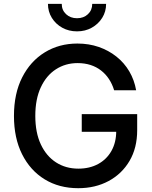

<svg xmlns="http://www.w3.org/2000/svg" viewBox="-20 -963 785 993"><path d="M384.8 10.3Q285.6 10.3 210.9 -35.6Q136.2 -81.5 94.2 -165.3Q52.2 -249 52.2 -363.3Q52.2 -479 94.7 -562.7Q137.2 -646.5 211.4 -692.1Q285.6 -737.8 380.4 -737.8Q439.5 -737.8 490.5 -720.2Q541.5 -702.6 582 -670.4Q622.6 -638.2 648.7 -593.8Q674.8 -549.3 684.1 -496.1H570.3Q560.5 -528.3 543.5 -554.2Q526.4 -580.1 502.4 -598.6Q478.5 -617.2 448 -627Q417.5 -636.7 381.3 -636.7Q318.8 -636.7 269.3 -604.7Q219.7 -572.8 191.2 -511.7Q162.6 -450.7 162.6 -363.8Q162.6 -276.9 191.2 -216.1Q219.7 -155.3 270 -123Q320.3 -90.8 385.3 -90.8Q443.4 -90.8 487.5 -114.7Q531.7 -138.7 556.4 -182.6Q581.1 -226.6 581.1 -285.6L610.4 -281.2H402.8V-372.6H689.5V-289.6Q689.5 -198.2 650.1 -131.1Q610.8 -64 542 -26.9Q473.1 10.3 384.8 10.3ZM378.4 -800.8Q335.9 -800.8 302 -819.6Q268.1 -838.4 248 -870.8Q228 -903.3 228 -942.9H299.3Q299.3 -910.6 321.8 -889.6Q344.2 -868.7 378.4 -868.7Q412.6 -868.7 434.8 -889.6Q457 -910.6 457 -942.9H528.8Q528.8 -903.3 508.8 -871.1Q488.8 -838.9 454.8 -819.8Q420.9 -800.8 378.4 -800.8Z"/></svg>

Font: Inter 17pt Medium
Style: Regular
Weight: 500
Version: Version 4.001;git-66647c0bb